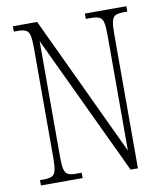

<svg xmlns="http://www.w3.org/2000/svg" viewBox="-81 -781 731 848"><g transform="rotate(-10 284.5 -357.0)"><path d="M34 0V-24H51Q75 -24 87.5 -30Q100 -36 104.5 -54Q109 -72 109 -109V-606Q109 -642 104.5 -660Q100 -678 87.5 -684Q75 -690 52 -690H34V-714H143L439 -85V-606Q439 -642 434.5 -660Q430 -678 417.5 -684Q405 -690 382 -690H357V-714H543V-690H526Q502 -690 490 -684Q478 -678 473.5 -660Q469 -642 469 -605V0H436L139 -629V-109Q139 -72 143.5 -54Q148 -36 160 -30Q172 -24 196 -24H221V0Z"/></g></svg>

Font: Noto Serif Bengali ExtraCondensed ExtraLight
Style: Regular
Weight: 200
Width: 2
Designer: Juan Bruce, Universal Thirst, Indian Type Foundry and the Monotype Design Team.
Foundry: Monotype Imaging Inc.
Version: Version 2.003; ttfautohint (v1.8.4.7-5d5b)